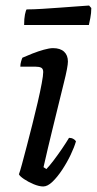

<svg xmlns="http://www.w3.org/2000/svg" viewBox="-20 -674 350 694"><path d="M136.3 0Q121.7 0 102.1 -8Q82.5 -16.1 67 -26.6Q51.4 -37.2 48.4 -44Q52.1 -53.5 59.5 -80.8Q67 -108.2 76.8 -146Q86.7 -183.8 97.1 -225.1Q107.5 -266.5 116.5 -305.1Q125.5 -343.8 130.8 -372.6Q136.2 -401.4 136.2 -413.5Q136.2 -425.3 129.1 -429.2Q121.9 -433 108.6 -433H53.5Q53.5 -442.6 56.3 -452Q59 -461.4 61 -465.4Q76.5 -472.4 97.3 -480.5Q118.1 -488.7 138.3 -494.3Q158.5 -500 171.8 -500Q197.7 -500 211.6 -487.2Q225.5 -474.4 225.5 -451.3Q225.5 -442.6 221.9 -423.4Q218.3 -404.1 210.7 -374.1Q203.2 -344 192.7 -300.9Q182.3 -257.8 168.1 -200.5Q154 -143.2 137.3 -69.8L147.5 -62.8Q157.5 -72.8 172.7 -92.7Q187.8 -112.5 203.7 -135.7Q219.5 -158.9 229.5 -175.8Q238.3 -175.8 245.1 -171.9Q251.9 -168 254.6 -163.2Q248.6 -142.2 235.5 -114.6Q222.4 -87 204.9 -60.5Q187.4 -34 169.6 -17Q151.9 0 136.3 0ZM67.2 -583.6Q67.2 -607 70.2 -621.5Q73.2 -636 76.2 -640Q100 -640 132.5 -642Q165 -644 198.5 -646.5Q232 -649 259.6 -651Q287.2 -653 302 -654L310 -645Q310 -626.7 306.5 -608.9Q303.1 -591.1 301.2 -583.6Z"/></svg>

Font: Texturina Medium
Style: Italic
Weight: 500
Italic angle: -11°
Designer: Guillermo Torres Carreño
Foundry: Omnibus-Type
Version: Version 1.002